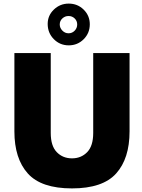

<svg xmlns="http://www.w3.org/2000/svg" viewBox="-20 -1037 790 1067"><path d="M60 -307V-742H262V-298Q262 -226 295.5 -191.5Q329 -157 380 -157Q431 -157 464.5 -191.5Q498 -226 498 -298V-742H700V-307Q700 -156 625.5 -73Q551 10 380 10Q209 10 134.5 -73Q60 -156 60 -307ZM245 -904Q245 -951 279.5 -984Q314 -1017 362 -1017Q411 -1017 445 -983.5Q479 -950 479 -902Q479 -853 445 -819Q411 -785 362 -785Q313 -785 279 -819.5Q245 -854 245 -904ZM312 -901Q312 -882 326.5 -867Q341 -852 361 -852Q381 -852 395 -866.5Q409 -881 409 -901Q409 -921 395 -934.5Q381 -948 361 -948Q341 -948 326.5 -934.5Q312 -921 312 -901Z"/></svg>

Font: Morrison Black
Style: Regular
Weight: 900
Designer: Pablo Impallari, Rodrigo Fuenzalida (Modified by Dan O. Williams)
Version: Version 0.03;June 6, 2019;FontCreator 11.5.0.2425 64-bit; tt